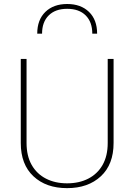

<svg xmlns="http://www.w3.org/2000/svg" viewBox="-20 -949 682 974"><path d="M168.9 -778.3H193.4Q193.4 -837.4 227.1 -870.8Q260.7 -904.3 320.8 -904.3Q380.9 -904.3 414.6 -870.8Q448.2 -837.4 448.2 -778.3H472.7Q472.7 -848.6 431.4 -888.7Q390.1 -928.7 320.8 -928.7Q251.5 -928.7 210.2 -888.7Q168.9 -848.6 168.9 -778.3ZM526.4 -649.9V-223.6Q526.4 -158.2 500.5 -112.5Q474.6 -66.9 428.2 -43Q381.8 -19 320.3 -19Q259.3 -19 212.9 -43Q166.5 -66.9 140.6 -112.5Q114.7 -158.2 114.7 -223.6V-649.9H85.4V-223.6Q85.4 -114.7 149.7 -54.7Q213.9 5.4 320.3 5.4Q426.8 5.4 491.5 -54.7Q556.2 -114.7 556.2 -223.6V-649.9Z"/></svg>

Font: Estedad VF
Style: Regular
Weight: 100
Designer: Amin Abedi
Version: Version 7.3